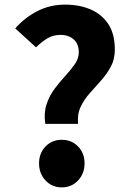

<svg xmlns="http://www.w3.org/2000/svg" viewBox="-20 -797 565 831"><path d="M176 -261Q169 -308 181.5 -345.5Q194 -383 216.5 -413Q239 -443 263 -469Q287 -495 304 -519.5Q321 -544 321 -571Q321 -596 311 -612Q301 -628 283.5 -637Q266 -646 242 -646Q210 -646 185 -631Q160 -616 136 -592L46 -674Q86 -720 141 -748.5Q196 -777 262 -777Q324 -777 372.5 -756Q421 -735 449 -692.5Q477 -650 477 -582Q477 -540 459.5 -508Q442 -476 417 -448Q392 -420 368 -393Q344 -366 329 -334.5Q314 -303 318 -261ZM247 14Q205 14 177 -16Q149 -46 149 -90Q149 -134 177 -163Q205 -192 247 -192Q290 -192 318 -163Q346 -134 346 -90Q346 -46 318 -16Q290 14 247 14Z"/></svg>

Font: Noto Sans SC Thin ExtraBold
Style: Regular
Weight: 800
Version: Version 2.004-H2;hotconv 1.0.118;makeotfexe 2.5.65603